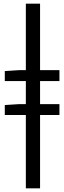

<svg xmlns="http://www.w3.org/2000/svg" viewBox="-20 -770 349 1040"><path d="M6 -331V-385L83 -390H120V-750H197V-390H302V-331H197V-206H302V-147H197V250H120V-147H6V-201L83 -206H120V-331Z"/></svg>

Font: Giro Semibold
Style: Regular
Weight: 600
Designer: Paul D. Hunt
Foundry: Adobe Systems Incorporated
Version: Version 1.000;PS 1.0;hotconv 1.0.88;makeotf.lib2.5.647800